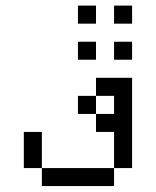

<svg xmlns="http://www.w3.org/2000/svg" viewBox="-20 -832 540 665"><path d="M312.5 -625V-687.5H250V-625ZM437.5 -625V-687.5H375V-625ZM312.5 -750V-812.5H250V-750ZM437.5 -750V-812.5H375V-750ZM125 -250V-187.5H375V-250ZM125 -250Q125 -250 125 -375H62.5Q62.5 -375 62.5 -250ZM375 -250H437.5V-562.5H312.5V-500H250V-437.5H312.5V-375H375Q375 -375 375 -250ZM312.5 -437.5V-500H375V-437.5Z"/></svg>

Font: BFUnifontExMono
Style: Regular
Weight: 500
Version: Version 15.0.06